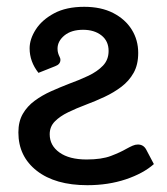

<svg xmlns="http://www.w3.org/2000/svg" viewBox="-20 -536 491 564"><path d="M236.5 8Q142.5 8 88.2 -34.2Q34 -76.5 34 -147Q34 -179 47 -201.5Q60 -224 81.8 -240Q103.5 -256 129.8 -267.8Q156 -279.5 183 -290Q213.5 -301 239.8 -313.5Q266 -326 282.5 -343.2Q299 -360.5 299 -386.5Q299 -415.5 278 -432Q257 -448.5 224 -448.5Q189.5 -448.5 169.2 -431.8Q149 -415 149 -393Q149 -385.5 150.8 -379.8Q152.5 -374 155 -369.2Q157.5 -364.5 157.5 -360.5Q157.5 -347 142 -341.5L93 -322Q67 -355 67 -394Q67 -421 85 -449.2Q103 -477.5 138.8 -496.8Q174.5 -516 227.5 -516Q277 -516 312.5 -497.8Q348 -479.5 367 -449Q386 -418.5 386 -380.5Q386 -346 372.5 -322Q359 -298 336.5 -281Q314 -264 287.2 -251.5Q260.5 -239 232.5 -228.5Q204.5 -218 180.2 -206.2Q156 -194.5 141 -179.2Q126 -164 126 -141.5Q126 -108.5 154.8 -88Q183.5 -67.5 234.5 -67.5Q278.5 -67.5 306 -78Q333.5 -88.5 351.5 -99Q361.5 -104.5 369.5 -108Q377.5 -111.5 385 -111.5Q401 -111.5 409 -97.5L432 -54Q401 -26.5 349.5 -9.2Q298 8 236.5 8Z"/></svg>

Font: Verano Sans Medium
Style: Regular
Weight: 500
Designer: Lukasz Dziedzic with Adam Twardoch and Botio Nikoltchev
Foundry: tyPoland Lukasz Dziedzic
Version: Version 3.001;December 28, 2019;FontCreator 12.0.0.2547 64-b